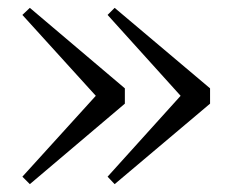

<svg xmlns="http://www.w3.org/2000/svg" viewBox="-20 -519 580 489"><path d="M272 -499 254 -481 440 -275 254 -69 272 -50 515 -255V-294ZM56 -499 37 -481 224 -275 37 -69 56 -50 298 -255V-294Z"/></svg>

Font: Noto Serif CJK TC
Style: Regular
Weight: 400
Designer: Ryoko NISHIZUKA 西塚涼子 (kana & ideographs); Frank Grießhammer (Latin, Greek & Cyrillic); Wenlong ZHANG 张文龙 (bopomofo); San
Foundry: Adobe
Version: Version 2.001;hotconv 1.1.0;makeotfexe 2.6.0